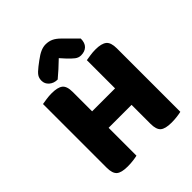

<svg xmlns="http://www.w3.org/2000/svg" viewBox="-232 -988 1136 1136"><g transform="rotate(-45 336.0 -419.5)"><path d="M256 -1Q245 2 222 5Q199 8 175 8Q122 8 101.5 -10Q81 -28 81 -75V-608Q93 -610 116 -613.5Q139 -617 162 -617Q212 -617 234 -600Q256 -583 256 -534V-372H448V-608Q460 -610 483 -613.5Q506 -617 529 -617Q579 -617 601 -599Q623 -581 623 -532V-1Q612 2 589 5Q566 8 542 8Q489 8 468.5 -10Q448 -28 448 -75V-234H256ZM339 -734Q315 -711 291 -689Q267 -667 245 -649Q214 -649 193 -667Q172 -685 172 -712Q172 -733 182 -748Q192 -763 219 -784L248 -806Q277 -828 299 -837.5Q321 -847 341 -847Q367 -847 388 -837.5Q409 -828 432 -805L513 -724Q513 -688 494.5 -670Q476 -652 444 -652Q424 -652 407 -665Q390 -678 366 -704Z"/></g></svg>

Font: Baloo Thambi 2 ExtraBold
Style: Regular
Weight: 800
Designer: Aadarsh Rajan and Ek Type
Foundry: Ek Type
Version: Version 1.640;hotconv 1.0.111;makeotfexe 2.5.65597; ttfautoh